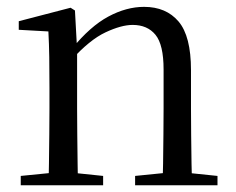

<svg xmlns="http://www.w3.org/2000/svg" viewBox="-20 -551 701 571"><path d="M41.7 0V-27.8L150.4 -38.6H182.8L286.7 -27.8V0ZM123.9 0Q125.1 -24.4 125.6 -65.3Q126.1 -106.3 126.6 -150.7Q127.1 -195.1 127.1 -228.5V-289.4Q127.1 -340.8 126.5 -380.8Q125.9 -420.7 123.9 -457.5L35.8 -462.4V-487.9L189.9 -528L202.9 -519.8L209.3 -403.1V-401.7V-228.5Q209.3 -195.1 209.8 -150.7Q210.3 -106.3 210.8 -65.3Q211.3 -24.4 212.3 0ZM381.8 0V-27.8L489.3 -38.6H522.3L626.8 -27.8V0ZM463.5 0Q464.5 -24.4 465 -64.8Q465.5 -105.3 466 -149.7Q466.5 -194.1 466.5 -228.5V-344.3Q466.5 -418.1 442.4 -447.5Q418.3 -476.9 374.6 -476.9Q340.9 -476.9 293.8 -454.8Q246.6 -432.7 192.2 -372.4L183.7 -406H193.8Q248.4 -472.9 302.1 -501.7Q355.9 -530.6 408.5 -530.6Q474 -530.6 511 -487.1Q548 -443.5 548 -342.4V-228.5Q548 -194.1 548.5 -149.7Q549 -105.3 549.6 -64.8Q550.2 -24.4 551.2 0Z"/></svg>

Font: Noto Serif SC ExtraLight
Style: Regular
Weight: 200
Designer: Ryoko NISHIZUKA 西塚涼子 (kana & ideographs); Frank Grießhammer (Latin, Greek & Cyrillic); Wenlong ZHANG 张文龙 (bopomofo); San
Foundry: Adobe
Version: Version 2.002-H1;hotconv 1.1.0;makeotfexe 2.6.0